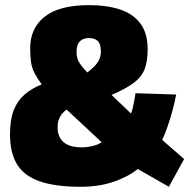

<svg xmlns="http://www.w3.org/2000/svg" viewBox="-20 -716 742 749"><path d="M294.6 12.6Q194.8 12.6 134.1 -8.9Q73.5 -30.3 46.2 -75.4Q19 -120.5 19 -192.7Q19 -248.1 33.1 -285Q47.2 -321.9 74.8 -346.3Q102.4 -370.6 142.7 -386.8Q124.6 -411.4 114.5 -431.3Q104.4 -451.2 101.1 -473.9Q97.7 -496.5 97.7 -527.3Q97.7 -606.6 154.8 -651.3Q211.8 -696 327.6 -696Q395.8 -696 447.1 -679.4Q498.4 -662.8 527.2 -624.9Q556 -587 556 -523.4Q556 -478.4 544.7 -447.9Q533.5 -417.3 503.2 -393.8Q472.9 -370.3 415.1 -345.7L491 -273.1Q495 -281.9 498.1 -296Q501.3 -310.1 504.2 -325.5Q507.2 -341 508.3 -352.4L667.1 -347.2Q661.4 -315.6 652.6 -283.6Q643.8 -251.7 633.8 -222.7Q623.8 -193.7 612.7 -170.2L698.2 -95.5L638.8 12.6L517.3 -56.7Q478.8 -25.8 422.3 -6.6Q365.8 12.6 294.6 12.6ZM298.6 -141.2Q320.5 -141.2 342.4 -146.7Q364.4 -152.1 376.5 -161.3L240 -288.4Q229.2 -281.2 221 -270.8Q212.9 -260.4 208.8 -248Q204.7 -235.6 204.7 -219.2Q204.7 -181.2 228.3 -161.2Q251.8 -141.2 298.6 -141.2ZM320.6 -433.3Q337.2 -445.7 349 -458Q360.8 -470.4 367.1 -484.3Q373.5 -498.2 373.5 -514.5Q373.5 -544.6 361.5 -556.1Q349.6 -567.6 326.5 -567.6Q303.8 -567.6 291.2 -554.3Q278.5 -541.1 278.5 -512.7Q278.5 -498.1 282.6 -486.1Q286.7 -474.1 296.2 -461.6Q305.8 -449 320.6 -433.3Z"/></svg>

Font: TitilliumWeb ExtraLight
Style: Regular
Weight: 400
Designer: Mohamed Gaber, Accademia di Belle Arti di Urbino and others
Foundry: Kief Type Foundry, Accademia di Belle Arti di Urbino and others
Version: Version 3.000; ttfautohint (v1.8.2)